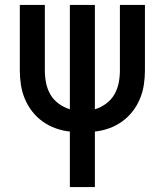

<svg xmlns="http://www.w3.org/2000/svg" viewBox="-20 -755 665 775"><path d="M262 0V-224Q233 -227 205 -237Q177 -247 153 -264Q129 -281 110.5 -304.5Q92 -328 80.5 -355.5Q69 -383 64.5 -412Q60 -441 60 -471V-735H161V-471Q161 -445 166 -420Q171 -395 183.5 -373.5Q196 -352 217 -336.5Q238 -321 262 -314V-735H363V-314Q387 -321 408 -336.5Q429 -352 441.5 -373.5Q454 -395 459 -420Q464 -445 464 -471V-735H565V-471Q565 -441 560.5 -412Q556 -383 544.5 -355.5Q533 -328 514.5 -304.5Q496 -281 472 -264Q448 -247 420 -237Q392 -227 363 -224V0Z"/></svg>

Font: Iosevka Custom Semibold
Style: Regular
Weight: 600
Designer: Belleve Invis
Foundry: Belleve Invis
Version: Version 27.0.2; ttfautohint (v1.8.4)